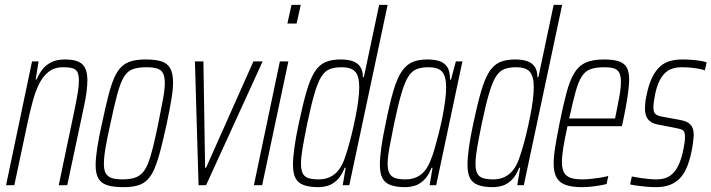

<svg xmlns="http://www.w3.org/2000/svg" viewBox="-20 -763 2931 791"><path d="M5 0 112 -510H139L127 -436H131Q140 -457 153.5 -475.5Q167 -494 190 -506Q213 -518 247 -518Q280 -518 300.5 -510Q321 -502 330.5 -483Q340 -464 340 -433Q340 -412 336.5 -384Q333 -356 325 -320L257 0H222L288 -315Q296 -354 300.5 -382Q305 -410 305 -430Q305 -454 299 -466Q293 -478 278.5 -482Q264 -486 240 -486Q204 -486 180 -467Q156 -448 140.5 -416Q125 -384 114.5 -344.5Q104 -305 95 -264L39 0Z M488 8Q447 8 422 0Q397 -8 385.5 -27.5Q374 -47 374 -82Q374 -111 380.5 -153.5Q387 -196 400 -254Q414 -319 425.5 -365Q437 -411 450 -441Q463 -471 480 -487.5Q497 -504 521 -511Q545 -518 579 -518Q621 -518 645.5 -510Q670 -502 681.5 -481Q693 -460 693 -423Q693 -395 686 -353Q679 -311 667 -254Q653 -189 641 -143.5Q629 -98 616.5 -68.5Q604 -39 587 -22Q570 -5 546 1.5Q522 8 488 8ZM484 -24Q512 -24 531.5 -29.5Q551 -35 565 -49Q579 -63 589.5 -89Q600 -115 610 -155.5Q620 -196 632 -254Q644 -314 651.5 -354.5Q659 -395 659 -421Q659 -448 651 -462Q643 -476 626.5 -481Q610 -486 583 -486Q549 -486 527 -478Q505 -470 490.5 -446Q476 -422 463.5 -376Q451 -330 435 -254Q422 -196 415 -155.5Q408 -115 408 -88Q408 -62 416 -48.5Q424 -35 440.5 -29.5Q457 -24 484 -24Z M798 0 783 -510H818L825 -72H829L1024 -510H1062L829 0Z M1164 -666 1181 -743H1219L1202 -666ZM1026 0 1133 -510H1168L1060 0Z M1292 8Q1255 8 1231.5 -0.5Q1208 -9 1197.5 -29Q1187 -49 1187 -84Q1187 -113 1193 -156Q1199 -199 1211 -255Q1228 -335 1243 -386.5Q1258 -438 1276 -466.5Q1294 -495 1319.5 -506.5Q1345 -518 1383 -518Q1413 -518 1433 -511Q1453 -504 1464 -488Q1475 -472 1475 -445H1479L1542 -743H1577L1419 0H1392L1404 -72H1400Q1386 -37 1367.5 -20Q1349 -3 1329.5 2.5Q1310 8 1292 8ZM1293 -24Q1318 -24 1338 -33Q1358 -42 1373 -60Q1388 -78 1398 -105Q1405 -124 1413.5 -152.5Q1422 -181 1430 -214.5Q1438 -248 1445 -283Q1452 -318 1456 -349Q1460 -380 1460 -403Q1460 -449 1443.5 -467.5Q1427 -486 1388 -486Q1358 -486 1338 -478Q1318 -470 1303.5 -446.5Q1289 -423 1275.5 -377Q1262 -331 1246 -255Q1234 -196 1227 -155.5Q1220 -115 1220 -89Q1220 -62 1227.5 -48Q1235 -34 1251.5 -29Q1268 -24 1293 -24Z M1649 8Q1613 8 1589.5 -0.5Q1566 -9 1555.5 -29Q1545 -49 1545 -84Q1545 -113 1551 -156Q1557 -199 1569 -255Q1585 -335 1600 -386.5Q1615 -438 1633.5 -466.5Q1652 -495 1677.5 -506.5Q1703 -518 1740 -518Q1764 -518 1785 -513Q1806 -508 1820 -490.5Q1834 -473 1834 -435H1838L1858 -510H1885L1777 0H1750L1762 -72H1758Q1744 -37 1725.5 -20Q1707 -3 1687.5 2.5Q1668 8 1649 8ZM1651 -24Q1676 -24 1696 -33Q1716 -42 1730.5 -60Q1745 -78 1755 -105Q1763 -124 1771 -152Q1779 -180 1787.5 -213.5Q1796 -247 1803 -282Q1810 -317 1814 -348.5Q1818 -380 1818 -403Q1818 -449 1801.5 -467.5Q1785 -486 1746 -486Q1716 -486 1696 -478Q1676 -470 1661.5 -446.5Q1647 -423 1633.5 -377Q1620 -331 1604 -255Q1592 -196 1584.5 -155.5Q1577 -115 1577 -89Q1577 -62 1585 -48Q1593 -34 1609.5 -29Q1626 -24 1651 -24Z M2011 8Q1974 8 1950.5 -0.5Q1927 -9 1916.5 -29Q1906 -49 1906 -84Q1906 -113 1912 -156Q1918 -199 1930 -255Q1947 -335 1962 -386.5Q1977 -438 1995 -466.5Q2013 -495 2038.5 -506.5Q2064 -518 2102 -518Q2132 -518 2152 -511Q2172 -504 2183 -488Q2194 -472 2194 -445H2198L2261 -743H2296L2138 0H2111L2123 -72H2119Q2105 -37 2086.5 -20Q2068 -3 2048.5 2.5Q2029 8 2011 8ZM2012 -24Q2037 -24 2057 -33Q2077 -42 2092 -60Q2107 -78 2117 -105Q2124 -124 2132.5 -152.5Q2141 -181 2149 -214.5Q2157 -248 2164 -283Q2171 -318 2175 -349Q2179 -380 2179 -403Q2179 -449 2162.5 -467.5Q2146 -486 2107 -486Q2077 -486 2057 -478Q2037 -470 2022.5 -446.5Q2008 -423 1994.5 -377Q1981 -331 1965 -255Q1953 -196 1946 -155.5Q1939 -115 1939 -89Q1939 -62 1946.5 -48Q1954 -34 1970.5 -29Q1987 -24 2012 -24Z M2378 8Q2337 8 2311 -1Q2285 -10 2273 -31.5Q2261 -53 2261 -89Q2261 -118 2267.5 -158.5Q2274 -199 2285 -254Q2300 -329 2313.5 -379.5Q2327 -430 2345 -460.5Q2363 -491 2392 -504.5Q2421 -518 2468 -518Q2506 -518 2529 -510.5Q2552 -503 2562 -485Q2572 -467 2572 -436Q2572 -417 2568.5 -388.5Q2565 -360 2559 -326.5Q2553 -293 2545 -256L2542 -243H2318Q2307 -193 2301 -157Q2295 -121 2295 -95Q2295 -68 2303.5 -52.5Q2312 -37 2330.5 -30.5Q2349 -24 2378 -24Q2395 -24 2414.5 -26Q2434 -28 2453 -31Q2472 -34 2486 -38L2479 -5Q2468 -2 2451 1Q2434 4 2415 6Q2396 8 2378 8ZM2325 -275H2514L2519 -300Q2525 -330 2531.5 -364.5Q2538 -399 2538 -426Q2538 -453 2530 -465.5Q2522 -478 2507 -482Q2492 -486 2470 -486Q2436 -486 2414 -478.5Q2392 -471 2377.5 -449Q2363 -427 2351.5 -385.5Q2340 -344 2325 -275Z M2682 8Q2662 8 2640.5 6Q2619 4 2602 1.5Q2585 -1 2576 -3L2583 -36Q2589 -35 2599.5 -33Q2610 -31 2624 -29Q2638 -27 2653.5 -25.5Q2669 -24 2684 -24Q2719 -24 2740 -38.5Q2761 -53 2774 -80Q2787 -107 2794 -141Q2797 -155 2799.5 -170Q2802 -185 2802 -199Q2802 -221 2793 -226.5Q2784 -232 2767 -235L2690 -250Q2663 -255 2650 -271Q2637 -287 2637 -317Q2637 -325 2638.5 -340.5Q2640 -356 2644 -372Q2653 -417 2667.5 -445.5Q2682 -474 2700.5 -490Q2719 -506 2742 -512Q2765 -518 2791 -518Q2811 -518 2830 -516.5Q2849 -515 2865 -512.5Q2881 -510 2891 -506L2884 -473Q2877 -476 2862.5 -479Q2848 -482 2828.5 -484Q2809 -486 2788 -486Q2763 -486 2742.5 -477.5Q2722 -469 2706 -446Q2690 -423 2680 -380Q2676 -360 2674 -346Q2672 -332 2672 -321Q2672 -300 2680.5 -293Q2689 -286 2705 -283L2781 -269Q2799 -266 2811.5 -259.5Q2824 -253 2831 -240.5Q2838 -228 2838 -205Q2838 -200 2835.5 -178.5Q2833 -157 2828 -134Q2820 -97 2808 -70Q2796 -43 2778.5 -26Q2761 -9 2737.5 -0.5Q2714 8 2682 8Z"/></svg>

Font: Saira ExtraCondensed Thin
Style: Italic
Weight: 250
Width: 2
Italic angle: -12°
Designer: Hector Gatti with collaboration of the Omnibus-Type team
Foundry: Omnibus-Type
Version: Version 1.101